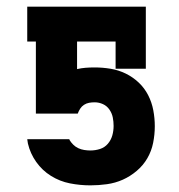

<svg xmlns="http://www.w3.org/2000/svg" viewBox="-20 -550 540 578"><path d="M252 8Q221 8 190.5 2Q160 -4 133.5 -20.5Q107 -37 89 -62.5Q71 -88 64 -118L62 -131H189V-129Q194 -121 200.5 -114.5Q207 -108 215.5 -104Q224 -100 233.5 -98.5Q243 -97 252 -97Q267 -97 281 -101.5Q295 -106 304.5 -117Q314 -128 318 -142Q322 -156 322 -171Q322 -184 319.5 -196.5Q317 -209 309.5 -220Q302 -231 290 -236.5Q278 -242 265 -242Q256 -242 248 -240.5Q240 -239 233 -234.5Q226 -230 221.5 -223Q217 -216 214 -208H88V-425H62V-530H419V-343H328V-425H212V-342Q225 -345 238 -346Q251 -347 265 -347Q289 -347 313 -343Q337 -339 358.5 -328.5Q380 -318 397.5 -301.5Q415 -285 426 -263.5Q437 -242 441.5 -218Q446 -194 446 -170Q446 -145 441 -120Q436 -95 423.5 -73.5Q411 -52 391.5 -35.5Q372 -19 349.5 -9Q327 1 302 4.5Q277 8 252 8Z"/></svg>

Font: Iosevka Slab Extrabold
Style: Regular
Weight: 800
Monospace: yes
Designer: Belleve Invis
Foundry: Belleve Invis
Version: Version 11.1.1; ttfautohint (v1.8.3)